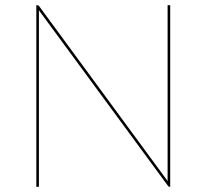

<svg xmlns="http://www.w3.org/2000/svg" viewBox="-20 -720 796 740"><path d="M124 -700Q128.5 -700 131 -696L626.5 -21.5Q626 -24 626 -26.8Q626 -29.5 626 -32V-700H636V0H633Q630 0 627.5 -3.5L129.5 -681Q130 -678 130 -674.8Q130 -671.5 130 -669V0H120V-700H124Z"/></svg>

Font: Lato Hairline
Style: Regular
Weight: 250
Designer: Lukasz Dziedzic
Foundry: Lukasz Dziedzic
Version: Version 1.104; Western+Polish opensource